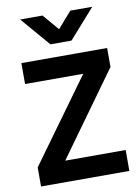

<svg xmlns="http://www.w3.org/2000/svg" viewBox="-101 -1009 786 1076"><g transform="rotate(-10 292.5 -471.0)"><path d="M43.5 0V-108.5L386 -581H55V-700H543V-592L202 -119H546V0ZM233.5 -775.5 90.5 -942H218L296 -850.5L376 -942H501L353.5 -775.5Z"/></g></svg>

Font: Geologica EX Med
Style: Regular
Weight: 500
Designer: Sindre Bremnes, Frode Helland
Foundry: Monokrom Skriftforlag AS
Version: Version 1.010;gftools[0.9.28]